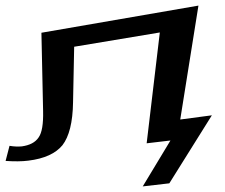

<svg xmlns="http://www.w3.org/2000/svg" viewBox="-129 -531 805 686"><path d="M515 -104 580 -511 19 -414 25 -134C26 -88 21 -57 9 -40C-3 -22 -23 -12 -51 -8C-63 -7 -78 -7 -95 -10L-109 44C-78 46 -51 46 -28 43C30 36 70 17 94 -12C118 -43 131 -94 132 -166L136 -364L442 -415L395 -19L480 -29L381 135L476 124L628 -119Z"/></svg>

Font: Gamestation Warped
Style: Regular
Weight: 400
Designer: Jonas Hecksher
Foundry: Jonas Hecksher, Playtypeª, e-types AS
Version: Version 1.003